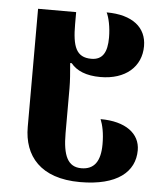

<svg xmlns="http://www.w3.org/2000/svg" viewBox="-55 -595 741 884"><g transform="rotate(5 315.5 -152.5)"><path d="M348 242C519 242 600 173 600 73C600 -4 533 -55 417 -55C428 -28 436 9 436 59C436 138 408 178 348 178C286 178 262 128 262 23V-185C262 -217 259 -255 255 -300H262C289 -267 333 -248 399 -248C515 -248 587 -312 587 -407C587 -493 522 -547 402 -547C413 -525 423 -481 423 -432C423 -364 402 -328 350 -328C280 -328 262 -377 262 -481V-536H86V10C86 143 164 242 348 242Z"/></g></svg>

Font: Noto Serif Georgian Extra
Style: Regular
Weight: 800
Designer: Monotype Design Team
Foundry: Monotype Imaging Inc.
Version: Version 1.901